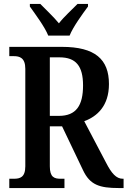

<svg xmlns="http://www.w3.org/2000/svg" viewBox="-20 -951 645 971"><path d="M224 -771H332C350 -816 397 -880 425 -918V-931H372C345 -903 303 -866 278 -833C251 -866 211 -903 184 -931H131V-918C158 -880 206 -816 224 -771ZM27 0H306V-47H287C255 -47 232 -54 232 -110V-312H294L400 -90C435 -16 483 0 581 0H605V-47H601C568 -47 544 -74 516 -129L406 -338C471 -362 531 -415 531 -526C531 -651 461 -714 293 -714H27V-667H50C79 -667 108 -659 108 -603V-110C108 -54 81 -47 50 -47H27ZM278 -365H232V-661H281C364 -661 400 -617 400 -519C400 -417 365 -365 278 -365Z"/></svg>

Font: Noto Serif Tamil Condensed SemiBold
Style: Italic
Weight: 600
Width: 3
Italic angle: -12°
Designer: Indian Type Foundry, Tom Grace, and the Monotype Design Team
Foundry: Monotype Imaging Inc.
Version: Version 2.003